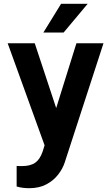

<svg xmlns="http://www.w3.org/2000/svg" viewBox="-20 -772 582 1005"><path d="M202.8 22.4 213.4 -11.4 20.2 -545.5H161.9L274.1 -206.3L380 -545.5H521.7L318.5 79.2Q307.9 111.5 284.1 142.2Q260.3 172.9 222.7 193Q185 213.1 132.8 213.1Q96.2 213.1 67.1 204.2V96.6Q72.4 96.9 79 97.1Q85.6 97.3 95.5 97.3Q138.5 97.3 163.5 80.3Q188.6 63.2 202.8 22.4ZM207 -601.6 299.7 -752.1H438.9L312.9 -601.6Z"/></svg>

Font: Interface
Style: Bold
Weight: 700
Designer: Rasmus Andersson
Foundry: rsms
Version: Version 1.8